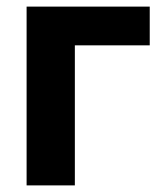

<svg xmlns="http://www.w3.org/2000/svg" viewBox="-20 -561 491 581"><path d="M433.1 -541V-423.8H206.5V0H60.5V-541Z"/></svg>

Font: Inter 17pt
Style: Bold
Weight: 700
Version: Version 4.001;git-66647c0bb